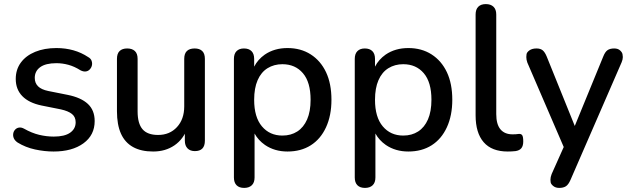

<svg xmlns="http://www.w3.org/2000/svg" viewBox="-20 -732 3089 939"><path d="M242 9Q198 9 151.5 -1Q105 -11 66 -35Q53 -44 48 -55Q43 -66 44.5 -77.5Q46 -89 53.5 -97.5Q61 -106 72.5 -108Q84 -110 97 -103Q136 -81 172 -72.5Q208 -64 243 -64Q296 -64 323 -83Q350 -102 350 -134Q350 -160 332 -174.5Q314 -189 278 -197L183 -216Q121 -229 89 -262Q57 -295 57 -346Q57 -392 82 -426Q107 -460 152 -478.5Q197 -497 256 -497Q300 -497 339 -486Q378 -475 411 -453Q424 -446 428 -434.5Q432 -423 429.5 -412Q427 -401 419 -392.5Q411 -384 399.5 -382.5Q388 -381 374 -388Q344 -407 314.5 -415Q285 -423 256 -423Q203 -423 176.5 -403.5Q150 -384 150 -351Q150 -326 166 -310Q182 -294 216 -287L311 -268Q376 -255 409.5 -224Q443 -193 443 -140Q443 -71 388 -31Q333 9 242 9Z M729 9Q670 9 630.5 -13Q591 -35 571.5 -78.5Q552 -122 552 -188V-444Q552 -470 565 -482.5Q578 -495 602 -495Q626 -495 639.5 -482.5Q653 -470 653 -444V-187Q653 -128 677 -100Q701 -72 753 -72Q810 -72 845.5 -110.5Q881 -149 881 -212V-444Q881 -470 894 -482.5Q907 -495 932 -495Q956 -495 969 -482.5Q982 -470 982 -444V-44Q982 7 933 7Q910 7 897 -6.5Q884 -20 884 -44V-129L897 -107Q877 -51 833 -21Q789 9 729 9Z M1361 -69Q1403 -69 1434 -89Q1465 -109 1482 -148Q1499 -187 1499 -244Q1499 -330 1461.5 -374Q1424 -418 1361 -418Q1320 -418 1288.5 -398.5Q1257 -379 1240 -340Q1223 -301 1223 -244Q1223 -159 1261 -114Q1299 -69 1361 -69ZM1174 187Q1150 187 1137 174Q1124 161 1124 136V-444Q1124 -469 1137 -482Q1150 -495 1173 -495Q1197 -495 1210 -482Q1223 -469 1223 -444V-406Q1241 -441 1275 -465Q1322 -497 1386 -497Q1451 -497 1499.5 -466Q1548 -435 1574.5 -379Q1601 -323 1601 -244Q1601 -167 1574.5 -109.5Q1548 -52 1500 -21.5Q1452 9 1386 9Q1323 9 1276 -23Q1243 -46 1225 -79V136Q1225 161 1211.5 174Q1198 187 1174 187Z M1952 -69Q1994 -69 2025 -89Q2056 -109 2073 -148Q2090 -187 2090 -244Q2090 -330 2052.5 -374Q2015 -418 1952 -418Q1911 -418 1879.5 -398.5Q1848 -379 1831 -340Q1814 -301 1814 -244Q1814 -159 1852 -114Q1890 -69 1952 -69ZM1765 187Q1741 187 1728 174Q1715 161 1715 136V-444Q1715 -469 1728 -482Q1741 -495 1764 -495Q1788 -495 1801 -482Q1814 -469 1814 -444V-406Q1832 -441 1866 -465Q1913 -497 1977 -497Q2042 -497 2090.5 -466Q2139 -435 2165.5 -379Q2192 -323 2192 -244Q2192 -167 2165.5 -109.5Q2139 -52 2091 -21.5Q2043 9 1977 9Q1914 9 1867 -23Q1834 -46 1816 -79V136Q1816 161 1802.5 174Q1789 187 1765 187Z M2463 9Q2385 9 2345.5 -36.5Q2306 -82 2306 -168V-661Q2306 -686 2319 -699Q2332 -712 2356 -712Q2380 -712 2393.5 -699Q2407 -686 2407 -661V-174Q2407 -124 2427.5 -99.5Q2448 -75 2487 -75Q2496 -75 2503 -75.5Q2510 -76 2517 -77Q2529 -78 2534 -70.5Q2539 -63 2539 -40Q2539 -19 2530 -7.5Q2521 4 2501 7Q2492 8 2482 8.5Q2472 9 2463 9Z M2715 187Q2697 187 2685.5 177.5Q2674 168 2673 159Q2672 150 2672 147Q2672 134 2678 119L2737 -13L2559 -426Q2554 -440 2554 -453Q2554 -456 2555 -466Q2556 -476 2569 -485.5Q2582 -495 2604 -495Q2623 -495 2634 -486Q2645 -477 2654 -455L2791 -116L2930 -455Q2939 -478 2951 -486.5Q2963 -495 2984 -495Q3002 -495 3012.5 -485.5Q3023 -476 3024.5 -466.5Q3026 -457 3026 -453Q3026 -441 3020 -427L2770 148Q2760 171 2747.5 179Q2735 187 2715 187Z"/></svg>

Font: Nunito SemiBold
Style: Regular
Weight: 600
Designer: Vernon Adams
Foundry: Vernon Adams
Version: Version 3.602